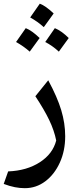

<svg xmlns="http://www.w3.org/2000/svg" viewBox="-20 -740 432 1034"><path d="M331.1 -6.3Q331.1 72.3 302.2 135.7Q273.4 199.2 224.1 236.3Q174.8 273.4 113.8 273.4Q87.9 273.4 60.1 268.1Q32.2 262.7 0 250.5L23.9 183.1Q124 179.2 194.1 134Q264.2 88.9 282.7 16.6Q272 -37.1 245.1 -93.3Q218.3 -149.4 170.4 -221.7L239.7 -307.6Q288.6 -217.3 309.8 -146.7Q331.1 -76.2 331.1 -6.3ZM223.6 -513.7Q250 -551.3 275.4 -588.4Q312 -573.2 350.1 -535.2Q335 -513.2 296.9 -461.9Q262.2 -494.1 223.6 -513.7ZM66.4 -513.7Q83 -537.6 118.7 -588.4Q151.4 -575.7 193.4 -535.2L140.1 -461.9Q106.4 -491.7 66.4 -513.7ZM142.6 -646Q172.4 -688.5 194.3 -720.2Q225.1 -709 269 -667.5Q255.9 -649.4 243.2 -631.6Q230.5 -613.8 215.8 -593.8Q183.1 -623.5 142.6 -646Z"/></svg>

Font: Pinar-DS1-FD Medium
Style: Regular
Weight: 500
Designer: Amin Abedi
Version: Version 3.000